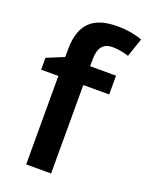

<svg xmlns="http://www.w3.org/2000/svg" viewBox="-144 -839 703 912"><g transform="rotate(20 207.5 -382.5)"><path d="M362 -447V-542H231V-577C231 -633 252 -664 301 -664C333 -664 360 -657 383 -650L415 -744C387 -755 342 -765 290 -765C175 -765 105 -719 105 -580V-543L18 -507V-447H105V0H231V-447Z"/></g></svg>

Font: Noto Sans Bengali SemiBold
Style: Regular
Weight: 600
Designer: Jelle Bosma - Monotype Design Team
Foundry: Monotype Imaging Inc.
Version: Version 2.003